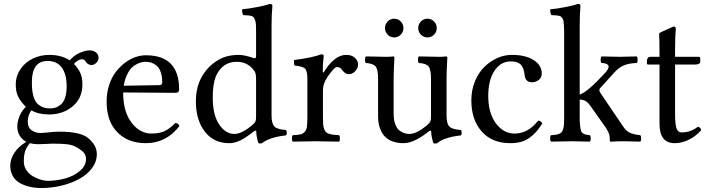

<svg xmlns="http://www.w3.org/2000/svg" viewBox="-20 -718 3600 976"><path d="M318.8 -278.8Q318.8 -341.3 293.9 -374.8Q269 -408.2 222.2 -408.2Q142.1 -408.2 142.1 -301.8Q142.1 -279.3 143.6 -262.7Q145 -246.1 150.6 -227.1Q156.2 -208 165.8 -195.8Q175.3 -183.6 192.9 -175.3Q210.4 -167 234.9 -167Q250.5 -167 263.9 -171.6Q277.3 -176.3 290.5 -187.7Q303.7 -199.2 311.3 -222.4Q318.8 -245.6 318.8 -278.8ZM131.8 9.8Q112.3 33.7 106.7 53.7Q101.1 73.7 101.1 104Q101.1 127.9 114.5 147.5Q127.9 167 147.7 178.2Q167.5 189.5 187 195.3Q206.5 201.2 221.2 201.2Q268.1 201.2 311.8 189Q355.5 176.8 386.2 150.9Q417 125 417 90.8Q417 71.3 406.2 58.3Q395.5 45.4 366.2 28.8Q346.7 18.1 319.3 15.1Q292 12.2 245.1 12.2Q240.2 12.2 214.8 13.7Q189.5 15.1 171.9 15.1Q152.3 15.1 131.8 9.8ZM443.8 -387.2Q436 -387.2 427.5 -392.8Q418.9 -398.4 416 -404.8Q407.7 -417 396 -417Q386.7 -417 374 -408.9Q361.3 -400.9 356 -393.1Q378.4 -369.6 388.7 -346.2Q398.9 -322.8 398.9 -289.1Q398.9 -218.8 349.4 -177.5Q299.8 -136.2 230 -136.2Q174.8 -136.2 139.2 -157.2Q121.1 -131.8 121.1 -99.1Q121.1 -69.8 140.4 -55.9Q159.7 -42 185.1 -42Q187 -42 190.9 -42.2Q194.8 -42.5 201.9 -43Q209 -43.5 214.8 -43.9Q254.9 -48.8 282.2 -48.8Q388.7 -48.8 428.2 -16.1Q472.2 20.5 472.2 64.9Q472.2 104 447.3 137.2Q422.4 170.4 382.1 192.1Q341.8 213.9 292 225.8Q242.2 237.8 190.9 237.8Q160.2 237.8 133.3 231.9Q106.4 226.1 83 213.6Q59.6 201.2 45.9 178.2Q32.2 155.3 32.2 124Q32.2 90.8 53.2 58.6Q74.2 26.4 113.8 2.9Q93.3 -7.3 80.6 -27.8Q67.9 -48.3 67.9 -74.2Q67.9 -101.1 79.8 -129.2Q91.8 -157.2 111.8 -174.8Q86.9 -198.7 73.5 -224.4Q60.1 -250 60.1 -287.1Q60.1 -331.5 84.2 -366.7Q108.4 -401.9 147.2 -420.4Q186 -439 231 -439Q291.5 -439 335 -411.1Q353 -434.6 382.8 -448.2Q412.6 -461.9 435.1 -461.9Q455.1 -461.9 468 -451.4Q481 -440.9 481 -424.8Q481 -410.2 469.5 -398.7Q458 -387.2 443.8 -387.2Z M608.9 -282.2 790 -285.2Q804.7 -285.2 804.7 -298.8Q804.7 -328.6 797.4 -350.3Q790 -372.1 777.3 -383.1Q764.6 -394 751 -398.9Q737.3 -403.8 721.7 -403.8Q711.9 -403.8 702.4 -402.1Q692.9 -400.4 677.5 -393.3Q662.1 -386.2 649.7 -374Q637.2 -361.8 625.7 -337.9Q614.3 -314 608.9 -282.2ZM871.1 -92.8Q887.7 -91.3 892.1 -77.1Q824.7 9.8 721.7 9.8Q623.5 9.8 568.8 -54.2Q522 -107.9 522 -202.1Q522 -246.1 534.4 -284.7Q546.9 -323.2 567.4 -350.6Q587.9 -377.9 614 -397.9Q640.1 -418 667.7 -427.5Q695.3 -437 721.7 -437Q890.6 -437 890.6 -263.2Q890.6 -246.1 872.1 -246.1L606 -248Q606 -163.6 637.7 -110.8Q659.7 -74.7 688.7 -56.9Q717.8 -39.1 747.1 -39.1Q789.1 -39.1 815.7 -51Q842.3 -63 871.1 -92.8Z M1281.7 -124V-314Q1281.7 -336.4 1278.6 -346.2Q1275.4 -356 1264.6 -368.2Q1233.4 -403.8 1183.6 -403.8Q1123 -403.8 1090.3 -354Q1061.5 -314 1061.5 -221.2Q1061.5 -133.3 1094.2 -85.2Q1127 -37.1 1171.4 -37.1Q1210 -37.1 1265.6 -85Q1275.9 -93.8 1278.8 -101.3Q1281.7 -108.9 1281.7 -124ZM1270.5 -50.3Q1230.5 -18.6 1203.1 -4.9Q1173.8 9.8 1145.5 9.8Q1066.4 9.8 1021 -49.3Q975.6 -108.4 975.6 -203.1Q975.6 -310.1 1044.4 -378.9Q1076.2 -409.2 1111.6 -424.1Q1147 -439 1194.3 -439Q1209 -439 1227.5 -434.8Q1246.1 -430.7 1258.8 -426.3Q1271.5 -421.9 1272.5 -421.9Q1281.7 -421.9 1281.7 -431.2V-559.1Q1281.7 -579.1 1281 -592.3Q1280.3 -605.5 1276.9 -614.7Q1273.4 -624 1270.8 -628.7Q1268.1 -633.3 1260 -636Q1252 -638.7 1246.1 -639.4Q1240.2 -640.1 1226.6 -640.6Q1220.7 -641.1 1217.3 -641.1Q1212.9 -645.5 1211.4 -655Q1210 -664.6 1211.4 -670.9Q1241.7 -673.3 1287.4 -682.1Q1333 -690.9 1351.6 -698.2Q1364.7 -698.2 1364.7 -688Q1360.4 -647.9 1360.4 -583V-129.9Q1360.4 -91.3 1374 -75.9Q1387.7 -60.5 1433.6 -57.1Q1438 -52.7 1438 -43.5Q1438 -34.2 1433.6 -29.8Q1349.1 -20.5 1312.5 9.8Q1301.3 12.7 1293.5 9.8Q1282.7 -24.9 1282.7 -48.8Q1282.7 -52.2 1280.8 -53.2Q1278.8 -54.2 1275.9 -53.2Q1272.9 -52.2 1270.5 -50.3Z M1542.5 -316.9Q1542.5 -357.4 1530.8 -369.1Q1519 -380.9 1477.5 -384.8Q1474.6 -388.7 1474.4 -398.9Q1474.1 -409.2 1475.6 -413.1Q1571.3 -425.3 1612.3 -441.9Q1625.5 -441.9 1625.5 -435.1Q1620.6 -387.2 1620.6 -355Q1620.6 -349.6 1623.5 -349.1Q1626 -349.1 1629.4 -356Q1649.4 -390.1 1678.7 -414.6Q1708 -439 1740.2 -439Q1769 -439 1784.7 -423.6Q1800.3 -408.2 1800.3 -391.1Q1800.3 -372.1 1785.9 -356.4Q1771.5 -340.8 1753.4 -340.8Q1744.1 -340.8 1737.1 -345Q1730 -349.1 1721.2 -359.4L1712.4 -370.1Q1705.6 -377 1691.4 -377Q1679.7 -377 1645.5 -328.1Q1621.6 -292.5 1621.6 -261.2V-122.1Q1621.6 -100.6 1622.6 -86.9Q1623.5 -73.2 1627.7 -62.7Q1631.8 -52.2 1636.2 -47.1Q1640.6 -42 1651.6 -38.3Q1662.6 -34.7 1672.9 -33.4Q1683.1 -32.2 1703.6 -30.8Q1708 -26.4 1708 -14.4Q1708 -2.4 1703.6 2Q1617.7 0 1582.5 0Q1552.2 0 1468.3 2Q1463.9 -2.4 1463.9 -14.4Q1463.9 -26.4 1468.3 -30.8Q1494.6 -32.2 1506.6 -34.7Q1518.6 -37.1 1528.1 -46.9Q1537.6 -56.6 1540 -73.2Q1542.5 -89.8 1542.5 -122.1Z M1950.7 -541.7Q1937 -555.7 1937 -575.2Q1937 -594.7 1950.7 -608.9Q1964.4 -623 1983.9 -623Q2003.4 -623 2017.1 -608.9Q2030.8 -594.7 2030.8 -575.2Q2030.8 -555.7 2017.1 -541.7Q2003.4 -527.8 1983.9 -527.8Q1964.4 -527.8 1950.7 -541.7ZM2119.6 -541.7Q2106 -555.7 2106 -575.2Q2106 -594.7 2119.6 -608.9Q2133.3 -623 2152.8 -623Q2172.4 -623 2186.3 -608.9Q2200.2 -594.7 2200.2 -575.2Q2200.2 -555.7 2186.3 -541.7Q2172.4 -527.8 2152.8 -527.8Q2133.3 -527.8 2119.6 -541.7ZM2030.8 9.8Q2002 9.8 1979.5 2.2Q1957 -5.4 1942.6 -18.1Q1928.2 -30.8 1918.9 -48.6Q1909.7 -66.4 1905.8 -85.4Q1901.9 -104.5 1901.9 -126V-317.9Q1901.9 -365.2 1889.4 -380.1Q1877 -395 1839.8 -397.9Q1835.4 -402.3 1835.4 -414.6Q1835.4 -426.8 1839.8 -431.2Q1914.1 -429.2 1941.9 -429.2Q1967.3 -429.2 1977.1 -431.2Q1984.9 -431.2 1984.9 -424.8Q1981 -351.6 1981 -321.8V-140.1Q1981 -108.9 1989 -86.9Q1997.1 -64.9 2010.3 -54.9Q2023.4 -44.9 2035.6 -41Q2047.9 -37.1 2061 -37.1Q2099.1 -37.1 2154.8 -85Q2165 -93.8 2168 -101.3Q2170.9 -108.9 2170.9 -124V-316.9Q2170.9 -365.2 2158.7 -380.4Q2146.5 -395.5 2108.9 -397.9Q2104.5 -402.3 2104.5 -414.6Q2104.5 -426.8 2108.9 -431.2Q2183.1 -429.2 2210.9 -429.2Q2236.3 -429.2 2246.1 -431.2Q2253.9 -431.2 2253.9 -424.8Q2250 -351.6 2250 -321.8V-129.9Q2250 -90.8 2263.4 -75.7Q2276.9 -60.5 2322.8 -57.1Q2327.1 -52.7 2327.1 -43.5Q2327.1 -34.2 2322.8 -29.8Q2238.8 -20.5 2202.1 9.8Q2191.9 13.2 2183.1 9.8Q2171.9 -25.4 2171.9 -48.8Q2171.9 -52.2 2169.9 -53.2Q2168 -54.2 2165.3 -53.2Q2162.6 -52.2 2160.2 -50.3Q2085 9.8 2030.8 9.8Z M2736.8 -90.8Q2712.9 -51.3 2685.3 -28.3Q2657.7 -5.4 2632.1 2.2Q2606.4 9.8 2573.7 9.8Q2481 9.8 2428.5 -49.8Q2376 -109.4 2376 -208Q2376 -259.3 2394 -303.7Q2412.1 -348.1 2441.4 -377.2Q2470.7 -406.2 2507.1 -422.6Q2543.5 -439 2581.1 -439Q2651.9 -439 2692.9 -412.6Q2733.9 -386.2 2733.9 -344.2Q2733.9 -323.2 2718.5 -311.5Q2703.1 -299.8 2685.1 -299.8Q2650.9 -299.8 2647 -335.9Q2645 -351.6 2642.1 -362.1Q2639.2 -372.6 2632.1 -383.5Q2625 -394.5 2610.8 -400.1Q2596.7 -405.8 2575.7 -405.8Q2525.4 -405.8 2493.7 -358.4Q2461.9 -311 2461.9 -230Q2461.9 -144 2500.5 -91.6Q2539.1 -39.1 2595.7 -39.1Q2664.6 -39.1 2715.8 -105Q2731.4 -103 2736.8 -90.8Z M2847.7 -122.1V-559.1Q2847.7 -576.2 2846.7 -588.1Q2845.7 -600.1 2844.7 -609.1Q2843.8 -618.2 2839.8 -623.5L2833 -632.3Q2830.6 -635.7 2822.8 -637.5Q2814.9 -639.2 2809.8 -639.6Q2804.7 -640.1 2793 -640.6Q2787.1 -641.1 2783.7 -641.1Q2779.3 -645.5 2777.8 -655Q2776.4 -664.6 2777.8 -670.9Q2807.6 -672.9 2853.3 -681.9Q2898.9 -690.9 2917.5 -698.2Q2930.7 -698.2 2930.7 -688Q2926.8 -647.9 2926.8 -583V-237.3Q2965.8 -249 3055.7 -347.2Q3061.5 -353 3065.9 -359.6Q3070.3 -366.2 3073.2 -375.2Q3076.2 -384.3 3067.4 -390.6Q3058.6 -397 3037.6 -397.9Q3033.2 -402.3 3033.2 -414.6Q3033.2 -426.8 3037.6 -431.2Q3111.8 -429.2 3129.9 -429.2Q3142.6 -429.2 3216.8 -431.2Q3221.2 -426.8 3221.2 -414.6Q3221.2 -402.3 3216.8 -397.9Q3179.2 -396.5 3154.1 -386.7Q3128.9 -377 3106.9 -354L3030.8 -270Q3026.9 -266.1 3026.9 -259.8Q3026.9 -252.4 3031.7 -246.1L3148.9 -73.2Q3164.6 -50.3 3183.8 -42.2Q3203.1 -34.2 3234.9 -30.8Q3239.3 -26.4 3239.3 -14.4Q3239.3 -2.4 3234.9 2Q3175.3 0 3152.8 0Q3123.5 0 3083.5 2Q3079.6 2 3079.6 -2.9V-19Q3079.6 -40 3056.6 -73.2L2983.9 -175.8Q2969.7 -196.8 2957.5 -204.1Q2945.3 -211.4 2926.8 -211.9V-122.1Q2926.8 -96.7 2928.5 -81.1Q2930.2 -65.4 2932.9 -55.4Q2935.5 -45.4 2942.9 -40.5Q2950.2 -35.6 2957.3 -33.9Q2964.4 -32.2 2978.5 -30.8Q2982.9 -26.4 2982.9 -14.4Q2982.9 -2.4 2978.5 2Q2892.6 0 2887.7 0Q2864.7 0 2780.8 2Q2776.4 -2.4 2776.4 -14.4Q2776.4 -26.4 2780.8 -30.8Q2796.9 -31.7 2805.4 -33Q2814 -34.2 2822.8 -37.8Q2831.5 -41.5 2835.4 -46.6Q2839.4 -51.8 2842.8 -62.3Q2846.2 -72.8 2846.9 -86.7Q2847.7 -100.6 2847.7 -122.1Z M3286.6 -429.2H3332.5Q3332.5 -521 3330.6 -543.9Q3330.6 -546.9 3332.3 -549.1Q3334 -551.3 3338.6 -553.5Q3343.3 -555.7 3344.7 -556.6L3402.8 -583Q3415.5 -583 3415.5 -573.2Q3411.6 -532.7 3411.6 -467.8V-429.2H3531.7Q3539.6 -429.2 3539.6 -422.9V-402.8Q3539.6 -397 3532 -393.6Q3524.4 -390.1 3515.6 -390.1H3411.6V-137.2Q3411.6 -87.9 3418.7 -66.4Q3425.8 -44.9 3444.8 -44.9Q3490.2 -44.9 3526.9 -73.2Q3541.5 -71.8 3544.4 -56.2Q3515.6 -23.9 3480.2 -7.1Q3444.8 9.8 3409.7 9.8Q3332.5 9.8 3332.5 -88.9V-390.1H3273.4Q3268.6 -390.1 3268.6 -396V-409.2Q3268.6 -416.5 3272.9 -422.9Q3277.3 -429.2 3286.6 -429.2Z"/></svg>

Font: Linux Libertine G
Style: Regular
Weight: 400
Designer: Philipp H. Poll
Foundry: Philipp H. Poll
Version: Version 4.7.5